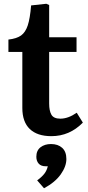

<svg xmlns="http://www.w3.org/2000/svg" viewBox="-20 -712 467 1024"><path d="M253.9 14.2Q178.7 14.2 138.9 -23.9Q99.1 -62 99.1 -136.2V-435.1H24.9V-501Q68.8 -505.9 92.3 -522.7Q115.7 -539.6 127.9 -576.2Q140.1 -612.8 146 -683.1L227.1 -691.9L242.2 -685.1V-513.2H388.2V-435.1H242.2V-160.2Q242.2 -120.6 254.4 -99.9Q266.6 -79.1 301.8 -79.1Q343.8 -79.1 389.2 -110.8L421.9 -58.1Q351.1 14.2 253.9 14.2ZM214.8 292 178.2 250Q203.1 231.9 216.6 214.4Q230 196.8 234.9 174.8H224.1Q198.7 174.8 186.3 160.6Q173.8 146.5 173.8 124Q173.8 90.8 196 73.5Q218.3 56.2 252 56.2Q289.1 56.2 311.5 76.4Q334 96.7 334 136.2Q334 175.8 303.7 218.3Q273.4 260.7 214.8 292Z"/></svg>

Font: Literata Book
Style: Bold
Weight: 700
Designer: Latin by Veronika Burian and Jose Scaglione. Greek by Irene Vlachou. Cyrillic by Vera Evstafieva
Foundry: TypeTogether
Version: Version 2.003;PS 002.003;hotconv 1.0.88;makeotf.lib2.5.64775